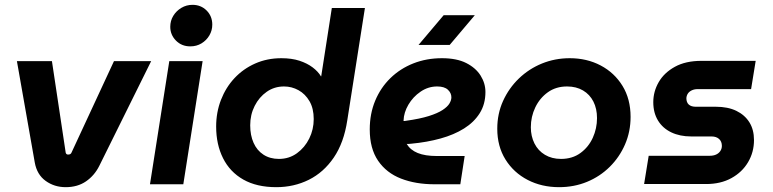

<svg xmlns="http://www.w3.org/2000/svg" viewBox="-20 -763 3199 795"><path d="M252 12Q205 12 169 -14Q133 -40 124 -90L50 -510H195L252 -131Q253 -127 255.5 -125Q258 -123 262 -123Q273 -123 276 -131L452 -510H606L391 -76Q371 -36 336 -12Q301 12 252 12Z M601 0 681 -510H819L739 0ZM768 -571Q732 -571 708.5 -595Q685 -619 685 -652Q685 -677 697.5 -697.5Q710 -718 731 -730.5Q752 -743 777 -743Q812 -743 835.5 -719.5Q859 -696 859 -661Q859 -637 847 -616.5Q835 -596 814.5 -583.5Q794 -571 768 -571Z M1124 12Q1043 12 987.5 -19.5Q932 -51 903.5 -108Q875 -165 875 -239Q875 -298 895 -349.5Q915 -401 951 -439.5Q987 -478 1036.5 -500Q1086 -522 1145 -522Q1188 -522 1220 -511.5Q1252 -501 1274.5 -484Q1297 -467 1309 -447H1310L1354 -730H1491L1418 -265Q1404 -172 1362 -110.5Q1320 -49 1258.5 -18.5Q1197 12 1124 12ZM1135 -105Q1177 -105 1209.5 -128.5Q1242 -152 1260.5 -189.5Q1279 -227 1279 -270Q1279 -314 1261.5 -344Q1244 -374 1216 -389.5Q1188 -405 1156 -405Q1116 -405 1084.5 -383Q1053 -361 1034.5 -324.5Q1016 -288 1016 -244Q1016 -203 1030 -171.5Q1044 -140 1071 -122.5Q1098 -105 1135 -105Z M1779 0Q1701 0 1640.5 -23.5Q1580 -47 1545.5 -97.5Q1511 -148 1511 -227Q1511 -292 1533.5 -346Q1556 -400 1596.5 -439.5Q1637 -479 1691.5 -500.5Q1746 -522 1810 -522Q1871 -522 1910.5 -502Q1950 -482 1970 -450Q1990 -418 1990 -382Q1990 -332 1966.5 -294.5Q1943 -257 1901.5 -231Q1860 -205 1804 -189.5Q1748 -174 1683 -168Q1676 -167 1672 -167Q1668 -167 1664 -167Q1679 -142 1709.5 -129.5Q1740 -117 1789 -117H1904L1886 0ZM1651 -262Q1653 -262 1655.5 -262Q1658 -262 1662 -263Q1719 -271 1755.5 -282.5Q1792 -294 1812.5 -307.5Q1833 -321 1841 -334.5Q1849 -348 1849 -360Q1849 -378 1834.5 -391.5Q1820 -405 1790 -405Q1753 -405 1721.5 -383.5Q1690 -362 1671 -329.5Q1652 -297 1651 -264Q1651 -263 1651 -263Q1651 -263 1651 -262ZM1713 -577 1817 -700H1946L1842 -577Z M2295 12Q2223 12 2165 -18Q2107 -48 2073 -102.5Q2039 -157 2039 -230Q2039 -292 2063 -345Q2087 -398 2128.5 -438Q2170 -478 2224 -500Q2278 -522 2339 -522Q2410 -522 2467 -492Q2524 -462 2557.5 -407.5Q2591 -353 2591 -279Q2591 -218 2568 -165Q2545 -112 2504.5 -72Q2464 -32 2410.5 -10Q2357 12 2295 12ZM2303 -105Q2350 -105 2383.5 -129.5Q2417 -154 2434.5 -192.5Q2452 -231 2452 -274Q2452 -313 2437 -342.5Q2422 -372 2394 -388.5Q2366 -405 2328 -405Q2282 -405 2248.5 -381Q2215 -357 2196.5 -318.5Q2178 -280 2178 -236Q2178 -199 2193 -169Q2208 -139 2236.5 -122Q2265 -105 2303 -105Z M2647 -1 2666 -118H2919Q2934 -118 2945 -123Q2956 -128 2962.5 -137.5Q2969 -147 2969 -159Q2969 -177 2957.5 -187.5Q2946 -198 2926 -198H2842Q2795 -198 2759.5 -215Q2724 -232 2704.5 -264Q2685 -296 2685 -340Q2685 -384 2707.5 -423Q2730 -462 2774.5 -486.5Q2819 -511 2884 -511H3109L3090 -394H2869Q2855 -394 2844.5 -389Q2834 -384 2828.5 -376Q2823 -368 2822 -357Q2822 -339 2832 -330Q2842 -321 2861 -321H2944Q2994 -321 3029 -304Q3064 -287 3083 -256.5Q3102 -226 3102 -183Q3102 -133 3077.5 -91.5Q3053 -50 3008.5 -25.5Q2964 -1 2904 -1Z"/></svg>

Font: MuseoModerno SemiBold
Style: Italic
Weight: 600
Italic angle: -9°
Designer: Pablo Cosgaya, Héctor Gatti, Marcela Romero, and the Authors of The MuseoModerno Project.
Foundry: Omnibus-Type Team
Version: Version 1.003